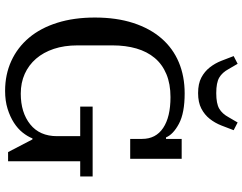

<svg xmlns="http://www.w3.org/2000/svg" viewBox="-122 -842 975 772"><g transform="rotate(90 366.0 -455.5)"><path d="M345 12Q279 12 224.5 -13Q170 -38 131 -84.5Q92 -131 71 -198Q50 -265 50 -349Q50 -436 72 -503.5Q94 -571 134 -617Q174 -663 230 -686.5Q286 -710 355 -710Q434 -710 477 -687Q520 -664 532 -635H538V-698H618V-491H538V-539Q538 -594 494 -623.5Q450 -653 370 -653Q317 -653 277.5 -636.5Q238 -620 212.5 -589.5Q187 -559 174.5 -516Q162 -473 162 -420V-279Q162 -226 176 -184Q190 -142 215.5 -112.5Q241 -83 276.5 -67Q312 -51 356 -51Q432 -51 479.5 -89Q527 -127 527 -197V-290H408V-340H689V-290H628V0H591L540 -98H536Q528 -78 512.5 -58.5Q497 -39 473 -23.5Q449 -8 417 2Q385 12 345 12ZM354 -764Q316 -764 291.5 -777Q267 -790 250.5 -811Q234 -832 224 -857.5Q214 -883 205 -907L236 -923L257 -887Q271 -861 291.5 -849Q312 -837 354 -837Q396 -837 416.5 -849Q437 -861 451 -887L472 -923L503 -907Q494 -883 484 -857.5Q474 -832 457.5 -811Q441 -790 416 -777Q391 -764 354 -764Z"/></g></svg>

Font: IBM Plex Serif Text
Style: Regular
Weight: 450
Designer: Mike Abbink, Paul van der Laan, Pieter van Rosmalen
Foundry: Bold Monday
Version: Version 3.001